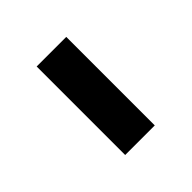

<svg xmlns="http://www.w3.org/2000/svg" viewBox="16 -994 569 569"><g transform="rotate(45 300.0 -710.0)"><path d="M114.5 -647.5V-771.5H485.5V-647.5Z"/></g></svg>

Font: Encode Sans Semi Condensed Black
Style: Regular
Weight: 900
Width: 4
Designer: Multiple Designers
Foundry: Impallari Type
Version: Version 2.000